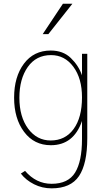

<svg xmlns="http://www.w3.org/2000/svg" viewBox="-20 -777 585 1030"><path d="M84 -252.9Q84 -150.4 130.9 -86.9Q177.7 -23.4 252 -23.4Q330.1 -23.4 375 -85Q419.9 -146.5 419.9 -254.9Q419.9 -356.4 373.5 -418.9Q327.1 -481.4 253.9 -481.4Q173.8 -481.4 128.9 -417.5Q84 -353.5 84 -252.9ZM55.7 -252.9Q55.7 -365.2 108.4 -435.5Q161.1 -505.9 252 -505.9Q318.4 -505.9 359.9 -465.8Q401.4 -425.8 419.9 -373V-488.3H448.2V-36.1Q448.2 101.6 403.8 167.5Q359.4 233.4 256.8 233.4Q206.1 233.4 162.6 211.4Q119.1 189.5 91.8 154.3L114.3 139.6Q173.8 209 256.8 209Q345.7 209 382.8 148.9Q419.9 88.9 419.9 -31.2V-127.9Q375 2 252.9 2Q163.1 2 109.4 -69.3Q55.7 -140.6 55.7 -252.9ZM209 -593.8 317.4 -756.8H368.2L239.3 -593.8Z"/></svg>

Font: Gothic A1 Thin
Style: Regular
Weight: 250
Designer: HanYang I&C Co.,Ltd.
Foundry: HanYang I&C Co.,Ltd.
Version: Version 2.50